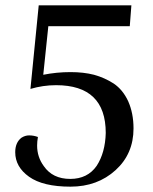

<svg xmlns="http://www.w3.org/2000/svg" viewBox="-20 -508 573 719"><path d="M125 -488 94 -175Q141 -189 190 -189Q376 -189 376 -10Q374 64 342 113Q308 162 243 162Q177 162 144 114Q119 80 119 37Q119 22 122 5Q106 -1 89 -1Q74 -1 60 8Q37 26 37 62Q37 117 89 154Q141 191 244 191Q345 191 413 129Q480 68 480 -27Q480 -84 460 -129Q440 -172 406 -195Q372 -217 332 -228Q293 -238 244 -238Q192 -238 142 -228L161 -410H466L472 -488Z"/></svg>

Font: Rufina
Style: Regular
Weight: 400
Designer: Martin Sommaruga
Foundry: Martin Sommaruga
Version: Version